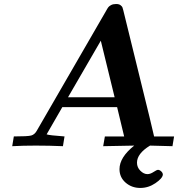

<svg xmlns="http://www.w3.org/2000/svg" viewBox="-20 -718 909 943"><path d="M40 0 47.9 -47.9Q116.7 -47.9 133.3 -52.5Q149.9 -57.1 160.2 -75.2L499 -661.1Q507.8 -677.2 512 -682.6Q516.1 -688 525.6 -693.1Q535.2 -698.2 548.8 -698.2H551.8Q564.9 -698.2 572.5 -692.1Q580.1 -686 581.5 -681.4Q583 -676.8 585.9 -666L714.8 -141.1Q722.7 -110.4 736.8 -47.9H835L827.1 0L716.8 -2.9Q652.8 36.1 652.8 81.1Q652.8 104 669.4 120.6Q686 137.2 704.1 137.2Q718.3 137.2 734.1 126.7Q750 116.2 755.9 116.2Q763.7 116.2 771.7 123.5Q779.8 130.9 779.8 140.1Q777.8 158.2 743.4 181.6Q709 205.1 668.9 205.1Q627 205.1 596.9 179Q566.9 152.8 566.9 112.8Q566.9 54.7 639.2 -2.9L486.8 0L495.1 -47.9H589.8L555.2 -191.9H286.1L209 -58.1Q222.2 -53.2 296.9 -47.9L289.1 0Q223.1 -2.9 155.8 -2.9Q91.8 -2.9 40 0ZM314 -240.2H543L475.1 -518.1Z"/></svg>

Font: CMU Serif Extra
Style: BoldSlanted
Weight: 700
Italic angle: -9.46001°
Version: Version 0.7.0